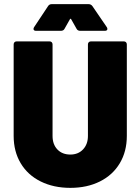

<svg xmlns="http://www.w3.org/2000/svg" viewBox="-20 -900 679 928"><path d="M46 -243V-685Q46 -692 50 -696Q54 -700 61 -700H219Q226 -700 230 -696Q234 -692 234 -685V-243Q234 -202 257.5 -177.5Q281 -153 320 -153Q358 -153 381.5 -178Q405 -203 405 -243V-685Q405 -692 409 -696Q413 -700 420 -700H578Q585 -700 589 -696Q593 -692 593 -685V-243Q593 -168 559 -111Q525 -54 463 -23Q401 8 320 8Q239 8 176.5 -23Q114 -54 80 -111Q46 -168 46 -243ZM230 -880H408Q420 -880 427 -870L496 -769Q499 -765 499 -760Q499 -751 486 -751H368Q355 -751 350 -761L324 -807Q321 -812 318 -807L292 -761Q287 -751 274 -751H155Q142 -751 142 -760Q142 -765 145 -769L212 -870Q218 -880 230 -880Z"/></svg>

Font: Barlow Black
Style: Regular
Weight: 900
Designer: Jeremy Tribby
Foundry: Tribby Type
Version: Version 1.422